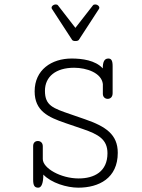

<svg xmlns="http://www.w3.org/2000/svg" viewBox="-20 -846 645 874"><path d="M323.2 -659.2C329.6 -659.2 336.4 -660.6 338.9 -664.6L428.7 -802.7C431.2 -805.2 432.1 -808.6 432.1 -811C432.1 -818.8 422.9 -825.7 414.1 -825.7C410.2 -825.7 405.3 -825.2 402.8 -821.3L323.2 -719.2L244.1 -821.3C241.7 -825.2 236.8 -825.7 232.9 -825.7C224.1 -825.7 214.8 -818.8 214.8 -811C214.8 -808.6 215.8 -805.2 218.3 -802.7L308.1 -664.6C310.5 -660.6 316.9 -659.2 323.2 -659.2ZM317.4 -537.6C374.5 -537.6 442.4 -514.2 448.2 -463.4V-418.9C448.2 -403.8 459 -396 470.2 -396C482.4 -396 492.7 -404.3 492.7 -421.9V-545.4C492.7 -570.8 486.3 -579.6 473.1 -579.6C454.6 -579.6 447.8 -563.5 447.8 -534.7C414.1 -571.8 353 -579.6 306.2 -579.6C214.4 -579.6 137.7 -527.8 137.7 -430.2C137.7 -340.3 200.2 -312.5 276.9 -286.1L356.9 -258.8C428.2 -234.4 469.2 -211.4 469.2 -148.4C469.2 -64.9 409.2 -33.7 337.9 -33.7C256.8 -33.7 174.8 -80.1 174.8 -122.1V-180.2C174.8 -196.3 164.1 -204.1 152.3 -204.1C140.6 -204.1 130.9 -196.8 130.9 -181.2V-27.8C130.9 0 138.2 8.3 154.3 8.3C169.4 8.3 177.2 -13.7 177.2 -51.3C213.4 -13.2 284.2 8.3 336.4 8.3C430.2 8.3 516.1 -34.7 516.1 -150.4C516.1 -233.9 461.4 -270.5 366.7 -303.2L300.3 -326.2C221.2 -353.5 184.6 -365.2 184.6 -432.6C184.6 -497.1 233.9 -537.6 317.4 -537.6Z"/></svg>

Font: Cutive Mono
Style: Regular
Weight: 400
Monospace: yes
Designer: Vernon Adams
Foundry: Vernon Adams
Version: Version 1.002